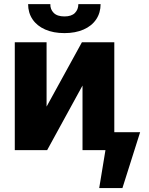

<svg xmlns="http://www.w3.org/2000/svg" viewBox="-20 -738 733 944"><path d="M382.8 -530.3H542V-87.9H668.9L582 186.5H467.8L498.5 0H385.7V-317.4L211.9 0H52.7V-530.3H209V-213.9ZM296.9 -575.2Q242.7 -575.2 202.4 -592.8Q162.1 -610.4 140.1 -642.8Q118.2 -675.3 118.2 -717.8H227.5Q226.6 -692.4 243.9 -674.8Q261.2 -657.2 296.9 -657.2Q331.5 -657.2 348.4 -674.3Q365.2 -691.4 365.2 -717.8H474.6Q474.6 -675.3 452.9 -642.8Q431.2 -610.4 390.9 -592.8Q350.6 -575.2 296.9 -575.2Z"/></svg>

Font: Pretendard JP ExtraBold
Style: Regular
Weight: 800
Designer: Base glyphs from Inter by Rasmus Andersson; Hangeul glyphs from Noto Sans CJK(Source Han Sans) by Jang Soo-young and Kan
Foundry: Kil Hyung-jin
Version: Version 1.309